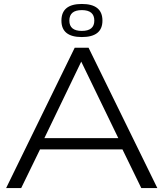

<svg xmlns="http://www.w3.org/2000/svg" viewBox="-20 -949 825 969"><path d="M11 0 357 -708H427L774 0H693L598 -195H182L87 0ZM204 -252H577L390 -638ZM393 -762Q290 -762 290 -845Q290 -929 393 -929Q497 -929 497 -845Q497 -762 393 -762ZM393 -793Q456 -793 456 -845Q456 -898 393 -898Q330 -898 330 -845Q330 -793 393 -793Z"/></svg>

Font: Georama Extended Light
Style: Regular
Weight: 300
Width: 7
Designer: Jean-Baptiste Levee
Foundry: Production Type
Version: Version 1.000